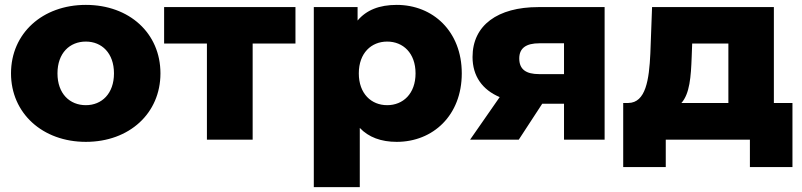

<svg xmlns="http://www.w3.org/2000/svg" viewBox="-20 -571 3278 785"><path d="M331 9C509 9 636 -108 636 -271C636 -435 509 -551 331 -551C154 -551 25 -435 25 -271C25 -108 154 9 331 9ZM331 -141C265 -141 215 -188 215 -271C215 -354 265 -401 331 -401C396 -401 446 -354 446 -271C446 -188 396 -141 331 -141Z M1013 -393H1188V-542H651V-393H826V0H1013Z M1563 -141C1498 -141 1447 -188 1447 -271C1447 -354 1498 -401 1563 -401C1628 -401 1679 -354 1679 -271C1679 -188 1628 -141 1563 -141ZM1451 -48C1487 -10 1538 9 1602 9C1750 9 1868 -99 1868 -271C1868 -443 1750 -551 1602 -551C1531 -551 1478 -530 1442 -487V-542H1263V194H1451Z M2184 -268C2131 -268 2103 -287 2103 -332C2103 -375 2132 -394 2185 -394H2286V-268ZM2197 -147H2286V0H2452V-542H2181C2015 -542 1912 -468 1912 -338C1912 -260 1952 -204 2023 -174L1902 0H2101Z M2766 -150C2800 -188 2805 -257 2808 -339L2810 -393H2958V-150ZM2702 0H3046V112H3220V-150H3144V-542H2646L2639 -353C2634 -244 2620 -151 2549 -150H2528V112H2702Z"/></svg>

Font: Montserrat-Alt1 ExtBd
Style: Regular
Weight: 800
Designer: Differentunic
Foundry: Differentunic
Version: Version 7.222